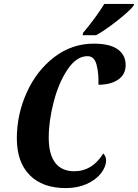

<svg xmlns="http://www.w3.org/2000/svg" viewBox="-20 -951 705 981"><path d="M66 -244Q66 -366 116.5 -478Q167 -590 257 -659Q347 -728 459 -728Q541 -728 581.5 -699Q622 -670 622 -619Q622 -570 583.5 -544Q545 -518 483 -518Q485 -576 473.5 -620Q462 -664 427 -664Q371 -664 325.5 -596.5Q280 -529 254.5 -431Q229 -333 229 -248Q229 -163 262 -119.5Q295 -76 360 -76Q451 -76 508 -167Q513 -162 517.5 -152.5Q522 -143 522 -133Q522 -99 496 -65.5Q470 -32 423 -11Q376 10 316 10Q197 10 131.5 -56.5Q66 -123 66 -244ZM405 -784Q431 -814 462 -856Q493 -898 513 -931H665L662 -921Q642 -895 580 -846Q518 -797 471 -771H402Z"/></svg>

Font: Noto Serif CondExtraBold
Style: Italic
Weight: 800
Width: 3
Italic angle: -12°
Designer: Monotype Design Team
Foundry: Monotype Imaging Inc.
Version: Version 1.001